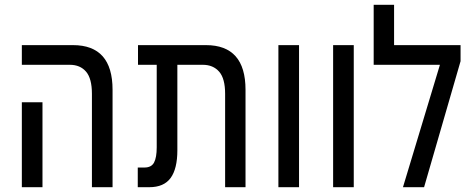

<svg xmlns="http://www.w3.org/2000/svg" viewBox="-20 -780 1964 800"><path d="M363 0V-389Q363 -453 338.5 -481.5Q314 -510 271 -510H71V-592H284Q449 -592 449 -406V0ZM71 0V-354H157V0Z M554 0V-82H582Q611 -82 622 -103Q633 -124 633 -166V-510H555V-592H838Q1003 -592 1003 -406V0H918V-389Q918 -453 893 -481.5Q868 -510 825 -510H719V-154Q719 -77 691 -38.5Q663 0 602 0Z M1140 0V-592H1226V0Z M1368 0V-592H1454V0Z M1622 -592H1899V-525L1747 0H1659L1813 -510H1537V-760H1622Z"/></svg>

Font: Noto Sans Hebrew Condensed
Style: Regular
Weight: 400
Width: 3
Designer: Monotype Design Team
Foundry: Monotype Imaging Inc.
Version: Version 2.004; ttfautohint (v1.8.4.7-5d5b)